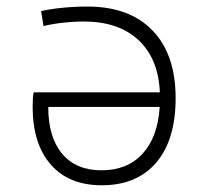

<svg xmlns="http://www.w3.org/2000/svg" viewBox="-20 -547 626 577"><path d="M285.6 9.8Q187 9.8 132.6 -52.5Q78.1 -114.7 78.1 -226.6Q78.1 -254.4 81.1 -269.5H460.4Q456.1 -370.6 396.2 -426.5Q336.4 -482.4 231 -482.4Q203.6 -482.4 171.6 -479Q139.6 -475.6 110.8 -468.8L103.5 -513.7Q131.3 -520 168.2 -523.7Q205.1 -527.3 242.7 -527.3Q369.1 -527.3 438.5 -455.3Q507.8 -383.3 507.8 -252Q507.8 -127 449.7 -58.6Q391.6 9.8 285.6 9.8ZM460 -225.6H125Q125 -134.8 166.7 -85Q208.5 -35.2 284.7 -35.2Q362.8 -35.2 408.4 -85Q454.1 -134.8 460 -225.6Z"/></svg>

Font: Cascadia Mono NF ExtraLight
Style: Regular
Weight: 200
Monospace: yes
Designer: Aaron Bell
Foundry: Saja Typeworks
Version: Version 2404.023; ttfautohint (v1.8.4)